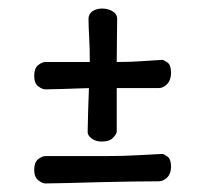

<svg xmlns="http://www.w3.org/2000/svg" viewBox="-20 -585 481 449"><path d="M187 -541Q187 -552 196 -558.5Q205 -565 219 -565Q233 -565 243.5 -558.5Q254 -552 254 -541Q254 -524 253.5 -497Q253 -470 253 -440Q286 -440 312.5 -442Q339 -444 359 -445Q363 -445 371.5 -439Q380 -433 380 -415Q380 -398 371 -388.5Q362 -379 351 -379H253V-276Q251 -269 243 -261.5Q235 -254 218 -254Q204 -254 194.5 -261Q185 -268 185 -276Q185 -292 186 -322.5Q187 -353 188 -379Q156 -378 128 -377Q100 -376 86 -376Q79 -376 69.5 -383Q60 -390 60 -408Q60 -425 69 -432.5Q78 -440 86 -440H190Q190 -473 188.5 -498.5Q187 -524 187 -541ZM359 -225Q363 -225 371.5 -219Q380 -213 380 -195Q380 -179 371 -170Q362 -161 351 -161Q329 -161 291.5 -160.5Q254 -160 214 -159Q174 -158 139 -157Q104 -156 86 -156Q79 -156 69.5 -163.5Q60 -171 60 -188Q60 -205 69 -212.5Q78 -220 86 -220H227Q269 -220 302 -222Q335 -224 359 -225Z"/></svg>

Font: Scratch Savers
Style: Book
Weight: 400
Designer: Pablo Impallari, Rodrigo Fuenzalida, Brenda Gallo
Foundry: Pablo Impallari, Rodrigo Fuenzalida, Brenda Gallo
Version: Version 4.0b1